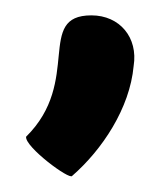

<svg xmlns="http://www.w3.org/2000/svg" viewBox="-20 -149 213 250"><path d="M14 29C12 42 71 86 74 80C113 46 149 -8 154 -63C160 -100 136 -129 99 -129C26 -129 87 -43 14 29Z"/></svg>

Font: Ampere
Style: SuCndIta
Weight: 400
Version: Version 1